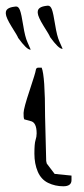

<svg xmlns="http://www.w3.org/2000/svg" viewBox="-55 -650 292 667"><path d="M161.1 -480.4Q148.5 -480.4 119 -521.2Q116.9 -527.9 96.5 -559.8Q76.8 -591.7 76.1 -605.1V-608.8Q76.1 -625.9 104.9 -629.6L111.2 -630.3H111.9Q120.4 -630.3 125.3 -617.3Q130.2 -604.3 136.5 -564.3Q142.9 -524.2 151.3 -506Q159.7 -487.8 162.6 -480.4ZM50.3 -477.5Q37.7 -477.5 8.1 -518.3Q6 -525 -14.4 -556.9Q-34.1 -588.8 -34.8 -602.2V-605.9Q-34.8 -622.9 -5.9 -626.6L0.4 -627.4H1.1Q9.5 -627.4 14.4 -614.4Q19.4 -601.4 25.7 -561.3Q32 -521.3 40.5 -503.1Q48.9 -484.9 51.7 -477.5ZM101.6 -245.1 105.5 -90.8Q106.4 -85.9 107.4 -82L134.8 -45.9L193.4 -40V-24.4Q193.4 -2.9 165 -2.9Q136.7 -2.9 112.3 -14.6Q87.9 -26.4 76.2 -53.7Q64.5 -81.1 64.5 -116.2Q64.5 -151.4 68.4 -163.1Q72.3 -174.8 72.3 -186.5Q72.3 -225.6 50.8 -229.5L29.3 -235.4Q26.4 -241.2 26.9 -257.8Q27.3 -274.4 47.9 -335.9Q68.4 -397.5 69.3 -406.2Q70.3 -415 78.1 -415H89.8Q101.6 -385.7 101.6 -245.1Z"/></svg>

Font: Drukaatie burti
Style: Thin
Weight: 100
Version: Version 0.14